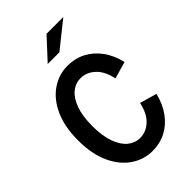

<svg xmlns="http://www.w3.org/2000/svg" viewBox="-275 -1037 1150 1150"><g transform="rotate(-45 300.0 -462.0)"><path d="M308 11Q234 11 172 -31Q110 -73 73 -153.5Q36 -234 36 -350Q36 -466 73 -546.5Q110 -627 172 -669Q234 -711 308 -711Q370 -711 421.5 -684.5Q473 -658 510.5 -607.5Q548 -557 565 -485L457 -454Q442 -527 401.5 -565Q361 -603 310 -603Q267 -603 232.5 -575Q198 -547 177.5 -490.5Q157 -434 157 -350Q157 -266 177.5 -209.5Q198 -153 232.5 -125Q267 -97 310 -97Q361 -97 401.5 -135Q442 -173 457 -246L565 -215Q548 -144 510.5 -93Q473 -42 421.5 -15.5Q370 11 308 11ZM231 -802 354 -935H496L330 -802Z"/></g></svg>

Font: Red Hat Mono SemiBold
Style: Regular
Weight: 600
Monospace: yes
Designer: Pentagram, MCKL
Foundry: Pentagram, MCKL
Version: Version 1.023